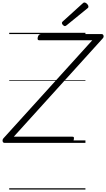

<svg xmlns="http://www.w3.org/2000/svg" viewBox="-74 -1149 853 1544"><path d="M-38 0Q-46 0 -50 -6Q-54 -12 -53.5 -20.5Q-53 -29 -47 -36L668 -825H242Q232 -825 229.5 -831.5Q227 -838 230 -851Q234 -864 240.5 -869.5Q247 -875 257 -875H743Q755 -875 758.5 -862.5Q762 -850 751 -839L37 -50H507Q518 -50 520 -44Q522 -38 519 -25Q515 -12 509 -6Q503 0 493 0ZM448 -939Q441 -939 432.5 -947.5Q424 -956 424 -963Q424 -966 424.5 -968.5Q425 -971 429 -975L589 -1120Q594 -1124 597 -1126.5Q600 -1129 604 -1129Q611 -1129 618.5 -1124Q626 -1119 631.5 -1111Q637 -1103 637 -1097Q637 -1093 636 -1089.5Q635 -1086 629 -1082L462 -946Q457 -943 454.5 -941Q452 -939 448 -939ZM0 365H613V375H0ZM0 -20H613V0H0ZM0 -505H613V-500H0ZM0 -885H613V-875H0Z"/></svg>

Font: Playwrite DK Loopet Guides
Style: Regular
Weight: 400
Designer: Veronika Burian, José Scaglione
Foundry: TypeTogether
Version: Version 1.003